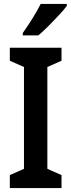

<svg xmlns="http://www.w3.org/2000/svg" viewBox="-20 -957 363 977"><path d="M293 0H30V-66L102 -98V-616L30 -648V-714H293V-648L221 -616V-98L293 -66ZM320 -927Q306 -908 280.5 -880.5Q255 -853 226.5 -824.5Q198 -796 175 -777H96V-789Q122 -826 146 -864.5Q170 -903 187 -937H320Z"/></svg>

Font: Noto Sans Kannada Condensed SemiBold
Style: Regular
Weight: 600
Width: 3
Designer: Jelle Bosma - Monotype Design Team
Foundry: Monotype Imaging Inc.
Version: Version 2.005; ttfautohint (v1.8.4.7-5d5b)